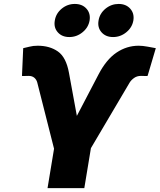

<svg xmlns="http://www.w3.org/2000/svg" viewBox="-20 -974 827 994"><path d="M226.1 0 259.8 -204.1 172.9 -546.9Q168.9 -562 157.7 -571.5Q146.5 -581.1 127.9 -581.1Q120.1 -581.1 107.4 -580.6Q94.7 -580.1 93.8 -581.1L100.1 -724.6Q115.2 -727.5 133.1 -732.4Q150.9 -737.3 175.3 -737.3Q237.3 -737.3 279.8 -707.5Q322.3 -677.7 336.9 -597.7L377.9 -374L490.7 -589.8Q530.8 -666.5 583.5 -701.9Q636.2 -737.3 697.8 -737.3Q718.3 -737.3 744.6 -732.4Q771 -727.5 786.6 -724.6L744.1 -581.1Q742.2 -580.1 729.2 -580.6Q716.3 -581.1 710 -581.1Q689 -581.1 674.1 -570.3Q659.2 -559.6 651.4 -546.9L450.7 -207L416.5 0ZM565.4 -782.2Q527.3 -782.2 505.6 -806.9Q483.9 -831.5 490.2 -867.7Q496.1 -904.3 526.1 -929Q556.2 -953.6 594.2 -953.6Q632.3 -953.6 654.3 -929Q676.3 -904.3 670.4 -867.7Q664.1 -831.5 633.8 -806.9Q603.5 -782.2 565.4 -782.2ZM338.9 -782.2Q300.8 -782.2 279.1 -806.9Q257.3 -831.5 263.7 -867.7Q269.5 -904.3 299.3 -929Q329.1 -953.6 367.2 -953.6Q405.8 -953.6 427.7 -929Q449.7 -904.3 443.8 -867.7Q437.5 -831.5 407.2 -806.9Q377 -782.2 338.9 -782.2Z"/></svg>

Font: Inter 20pt Black
Style: Italic
Weight: 900
Italic angle: -9.3988°
Version: Version 4.001;git-66647c0bb